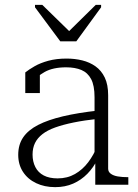

<svg xmlns="http://www.w3.org/2000/svg" viewBox="-20 -760 569 790"><path d="M228 -590H294L396 -730V-740H374L248 -616H281L154 -740H124V-730ZM383 -305V-271Q327 -265 283 -256Q239 -247 207 -235.5Q175 -224 154.5 -208Q134 -192 124 -171.5Q114 -151 114 -124Q114 -95 125.5 -72.5Q137 -50 160 -38Q183 -26 217 -26Q257 -26 288.5 -44Q320 -62 343 -92.5Q366 -123 380 -159L382 -106Q365 -71 339.5 -45Q314 -19 281 -4.5Q248 10 207 10Q163 10 128.5 -6.5Q94 -23 74.5 -53Q55 -83 55 -123Q55 -165 75.5 -195Q96 -225 137 -246Q178 -267 239.5 -281.5Q301 -296 383 -305ZM372 0V-109H369V-360Q369 -408 355 -434.5Q341 -461 315 -472Q289 -483 252 -483Q198 -483 164 -464Q130 -445 111 -418Q110 -426 112 -434Q114 -442 118 -449Q122 -456 128.5 -461Q135 -466 144 -467V-377H84V-462Q99 -474 122.5 -487.5Q146 -501 179 -510Q212 -519 254 -519Q288 -519 318.5 -511.5Q349 -504 373 -487Q397 -470 411 -441Q425 -412 425 -368V-66Q425 -53 436 -45Q447 -37 465 -34Q483 -31 507 -31H508V0Z"/></svg>

Font: Roboto Serif 36pt ExtraLight
Style: Regular
Weight: 250
Designer: Greg Gazdowicz
Foundry: Commercial Type
Version: Version 1.008